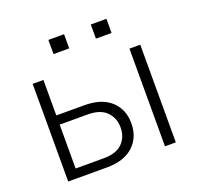

<svg xmlns="http://www.w3.org/2000/svg" viewBox="-125 -844 1000 976"><g transform="rotate(-20 375.5 -355.5)"><path d="M140.6 -336.4H292Q385.3 -336.4 435.3 -290.5Q485.4 -244.6 485.4 -168.9Q485.4 -92.8 435.1 -46.4Q384.8 0 292 0H82.5V-528.3H140.6ZM140.6 -286.6V-49.3H292Q361.3 -49.3 394 -82.8Q426.8 -116.2 426.8 -168Q426.8 -217.8 393.8 -252.2Q360.8 -286.6 292 -286.6ZM664.6 0H606V-528.3H664.6ZM547.9 -634.3H463.4V-710.9H547.9ZM318.8 -634.3H233.9V-710.9H318.8Z"/></g></svg>

Font: Franko
Style: Light
Weight: 300
Designer: Google
Version: Version 1.200310; 2013